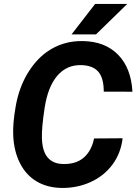

<svg xmlns="http://www.w3.org/2000/svg" viewBox="-20 -925 680 955"><path d="M589.8 -237.3Q581.5 -163.6 539.6 -106.7Q497.6 -49.8 430.2 -19.3Q362.8 11.2 284.7 9.8Q214.4 8.3 162.1 -22.7Q109.9 -53.7 79.8 -112.5Q49.8 -171.4 45.9 -248Q42.5 -308.1 58.3 -397.5Q74.2 -486.8 115 -556.2Q155.8 -625.5 211.9 -666Q291 -722.7 392.6 -720.7Q502.9 -718.8 567.6 -652.6Q632.3 -586.4 638.7 -468.8L496.1 -469.2Q496.1 -536.6 469.2 -567.9Q442.4 -599.1 385.7 -601.1Q312.5 -603.5 265.4 -548.8Q218.3 -494.1 202.1 -389.2Q186.5 -287.1 188.5 -236.3Q190.9 -171.9 217.3 -141.4Q243.7 -110.8 291 -109.4Q356.4 -106.9 395.8 -140.4Q435.1 -173.8 447.8 -236.3ZM453.1 -905.3H612.8L457.5 -753.9H335.9Z"/></svg>

Font: RobotoInd
Style: Bold Italic
Weight: 700
Italic angle: -12°
Designer: Google
Version: Version 2.001150; 2014